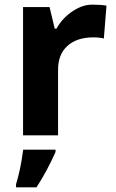

<svg xmlns="http://www.w3.org/2000/svg" viewBox="-20 -576 494 817"><path d="M372.6 -556.2Q413.1 -556.2 433.1 -551.8L421.9 -412.1Q403.8 -417 377.9 -417Q306.6 -417 266.6 -380.4Q226.6 -343.8 227.1 -277.8V0H78.1V-545.9H190.9L212.9 -454.1H220.2Q246.1 -500 289.1 -528.3Q332 -556.6 372.6 -556.2ZM216.3 61V70.8Q179.7 152.8 135.3 221.2H48.3V208Q68.4 142.1 78.6 61Z"/></svg>

Font: OpenSans-Bold
Style: Bold
Weight: 700
Foundry: Ascender Corporation
Version: Version 1.10